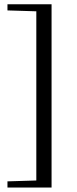

<svg xmlns="http://www.w3.org/2000/svg" viewBox="-20 -730 349 875"><path d="M215 -710.5V124.5H14V96.5L145.5 92.5V-678.5L14 -682.5V-710.5Z"/></svg>

Font: Newsreader 36pt
Style: Regular
Weight: 400
Designer: Hugues Gentile
Foundry: Production Type
Version: Version 1.003